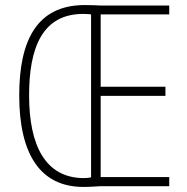

<svg xmlns="http://www.w3.org/2000/svg" viewBox="-20 -829 740 759"><path d="M315 -809C125 -809 56 -668 56 -452C56 -221 138 -90 310 -90C336 -90 357 -92 377 -93H649V-129H378V-450H634V-486H378V-772H649V-807H381C359 -808 344 -809 315 -809ZM309 -774C322 -774 332 -773 340 -772V-128C332 -126 323 -125 310 -125C160 -126 95 -253 95 -452C95 -638 146 -774 309 -774Z"/></svg>

Font: Noto Sans Kannada UI Condensed ExtraLight
Style: Regular
Weight: 200
Width: 3
Designer: Jelle Bosma - Monotype Design Team
Foundry: Monotype Imaging Inc.
Version: Version 2.005